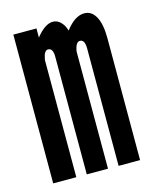

<svg xmlns="http://www.w3.org/2000/svg" viewBox="-90 -618 554 682"><g transform="rotate(-15 187.0 -277.5)"><path d="M284 -555Q249 -555 215 -510Q209.5 -530 197 -542.5Q184.5 -555 168.5 -555Q139.5 -555 106.5 -513.5V-547H21.5V0H106.5V-431Q112 -464.5 126.5 -464.5Q145 -464.5 145 -433V0H223V-431Q228.5 -464.5 244 -464.5Q262 -464.5 262 -431.5V0H341V-448Q341 -500 326 -527.5Q311 -555 284 -555Z"/></g></svg>

Font: League Gothic SemiCondensed
Style: Regular
Weight: 400
Width: 4
Designer: The League of Moveable Type
Version: Version 1.600; ttfautohint (v1.8.3)